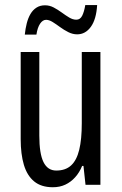

<svg xmlns="http://www.w3.org/2000/svg" viewBox="-20 -746 491 775"><path d="M385.3 -536.1V0H325.2L316.9 -76.2H311.5Q300.8 -49.8 283.4 -30.5Q266.1 -11.2 243.7 -0.7Q221.2 9.8 193.4 9.8Q146.5 9.8 117.9 -13.7Q89.4 -37.1 76.4 -80.6Q63.5 -124 63.5 -184.1V-536.1H138.7V-198.2Q138.7 -126 155.5 -91.8Q172.4 -57.6 207 -57.6Q244.6 -57.6 267.1 -78.4Q289.6 -99.1 299.8 -141.4Q310.1 -183.6 310.1 -248.5V-536.1ZM80.1 -606.4Q82.5 -629.9 87.9 -651.4Q93.3 -672.9 102.8 -689.2Q112.3 -705.6 127 -715.1Q141.6 -724.6 161.6 -724.6Q180.2 -724.6 196.8 -715.8Q213.4 -707 229 -695.6Q244.6 -684.1 259.3 -675.3Q273.9 -666.5 288.1 -666.5Q303.7 -666.5 311.8 -682.6Q319.8 -698.7 324.2 -725.6H372.1Q368.7 -668 346.7 -637.7Q324.7 -607.4 291.5 -607.4Q273.4 -607.4 255.9 -616.2Q238.3 -625 222.4 -636.7Q206.5 -648.4 192.4 -657.2Q178.2 -666 166 -666Q152.3 -666 141.8 -650.4Q131.3 -634.8 127 -606.4Z"/></svg>

Font: Open Sans Condensed
Style: Regular
Weight: 400
Width: 3
Designer: Monotype Design Team
Foundry: Monotype Imaging Inc.
Version: Version 3.000